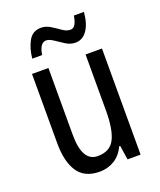

<svg xmlns="http://www.w3.org/2000/svg" viewBox="-137 -817 762 913"><g transform="rotate(-20 243.5 -360.0)"><path d="M419 -537V0H353L342 -72H337Q318 -31 284.5 -10.5Q251 10 210 10Q134 10 99.5 -41.5Q65 -93 65 -186V-537H148V-199Q148 -63 226 -63Q288 -63 312 -110Q336 -157 336 -253V-537ZM398 -730Q393 -671 370 -638.5Q347 -606 311 -606Q286 -606 263 -620.5Q240 -635 219 -649.5Q198 -664 182 -664Q150 -664 141 -605H91Q96 -656 116.5 -692.5Q137 -729 179 -729Q204 -729 226.5 -715Q249 -701 269.5 -686.5Q290 -672 309 -672Q325 -672 334 -687.5Q343 -703 347 -730Z"/></g></svg>

Font: Avrile Sans Condensed
Style: Regular
Weight: 400
Width: 3
Designer: Monotype Design Team
Foundry: Monotype Imaging Inc.
Version: Version 2.001;September 10, 2019;FontCreator 11.5.0.2425 64-